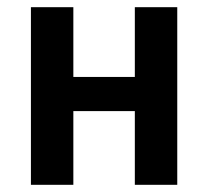

<svg xmlns="http://www.w3.org/2000/svg" viewBox="-20 -514 579 534"><path d="M66 0V-494H184V-300H355V-494H473V0H355V-205H184V0Z"/></svg>

Font: Nunito Sans 10pt Condensed
Style: Bold
Weight: 700
Width: 3
Designer: Vernon Adams
Foundry: Vernon Adams
Version: Version 3.101;gftools[0.9.27]